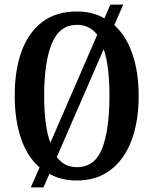

<svg xmlns="http://www.w3.org/2000/svg" viewBox="-20 -775 668 835"><path d="M152 -47Q98 -94 71 -174Q44 -254 44 -359Q44 -470 74 -552Q104 -634 164 -679.5Q224 -725 315 -725Q350 -725 379.5 -717.5Q409 -710 434 -695L460 -755H516L477 -666Q529 -619 556 -540Q583 -461 583 -358Q583 -247 552 -164.5Q521 -82 461 -36Q401 10 314 10Q246 10 195 -19L169 40H114ZM403 -624Q369 -667 315 -667Q239 -667 205.5 -586Q172 -505 172 -358Q172 -295 178.5 -243.5Q185 -192 199 -154ZM314 -48Q393 -48 424.5 -130Q456 -212 456 -358Q456 -421 450 -472Q444 -523 431 -561L227 -92Q260 -48 314 -48Z"/></svg>

Font: Noto Serif Myanmar ExtraCondensed SemiBold
Style: Regular
Weight: 600
Width: 2
Designer: Ben Mitchell and the Monotype Design Team
Foundry: Monotype Imaging Inc.
Version: Version 2.106; ttfautohint (v1.8.4.7-5d5b)